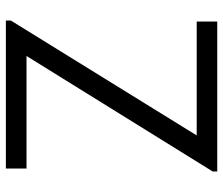

<svg xmlns="http://www.w3.org/2000/svg" viewBox="-73 -687 760 654"><g transform="rotate(-90 307.0 -360.0)"><path d="M560.7 0H50V-15.7L443.3 -649.7H60V-720H564V-703L172.7 -70H560.7Z"/></g></svg>

Font: Manrope Variable Light
Style: Regular
Weight: 200
Designer: Mikhail Sharanda
Foundry: Mikhail Sharanda
Version: Version 4.505